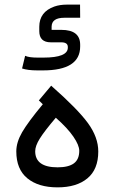

<svg xmlns="http://www.w3.org/2000/svg" viewBox="-20 -808 491 828"><path d="M88.4 -567.4Q104.5 -559.6 142.1 -559.6H167.5Q272.5 -559.6 272.5 -602.5V-605.5Q272.5 -625.5 244.1 -625.5H199.2Q149.4 -625.5 149.4 -673.8V-692.4Q149.4 -756.8 214.4 -779.8Q237.8 -788.1 269 -788.1H325.2L325.7 -731.4H323.2H257.3Q203.6 -731.4 202.6 -693.8V-679.2H244.6Q325.7 -679.2 325.7 -615.2V-607.4Q325.7 -504.4 165 -504.4H141.6Q100.1 -504.4 75.2 -512.7ZM131.8 -155.8Q131.8 -86.4 228.5 -86.4Q275.4 -86.4 298.6 -103.5Q321.8 -120.6 321.8 -157.7Q321.8 -181.6 296.6 -218.5Q271.5 -255.4 220.7 -300.3Q171.4 -242.2 151.6 -210.4Q131.8 -178.7 131.8 -155.8ZM228 0Q145.5 0 97.9 -39.1Q50.3 -78.1 50.3 -155.3Q50.3 -194.3 75.4 -237.8Q100.6 -281.2 164.6 -358.4L147.5 -375L200.7 -438.5Q314.9 -337.9 359.4 -276.9Q403.8 -215.8 403.8 -154.8Q403.8 -77.6 356.9 -38.8Q310.1 0 228 0Z"/></svg>

Font: Shabnam WOL
Style: WOL
Weight: 400
Foundry: DejaVu fonts team - Redesigned by Saber Rastikerdar - Based on Vazir font
Version: Version 5.0.0